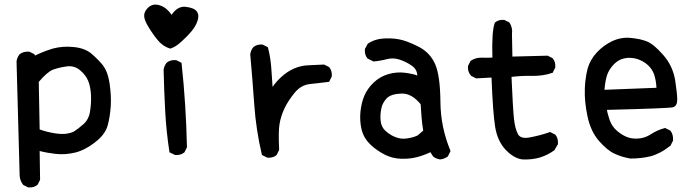

<svg xmlns="http://www.w3.org/2000/svg" viewBox="-20 -693 3040 844"><path d="M103 130.4 83.5 120.6 82 119.6 81.1 118.7Q68.4 102.1 66.4 80.6V80.1L52.7 -422.9V-423.3Q55.2 -440.9 65.9 -454.1L66.4 -454.6L66.9 -455.1Q84 -467.8 107.9 -465.8H108.9L109.9 -465.3L129.4 -455.6L131.3 -454.6L132.3 -452.1L133.8 -448.7Q147 -455.1 159.9 -460.7Q172.9 -466.3 186 -470.9Q199.2 -475.6 212.4 -479.5Q255.4 -491.2 303.7 -486.3Q328.1 -483.9 347.4 -476.8Q366.7 -469.7 380.9 -458Q389.6 -450.7 398.2 -442.6Q406.7 -434.6 414.8 -426Q422.9 -417.5 430.2 -408.7Q434.1 -403.8 437.7 -398.2Q441.4 -392.6 444.3 -386.5Q447.3 -380.4 450 -373.3Q452.6 -366.2 454.8 -358.6Q457 -351.1 458.7 -342.5Q460.4 -334 461.9 -325.2Q469.7 -270.5 466.8 -226.1Q463.9 -181.6 453.6 -142.6Q442.9 -102.1 398.4 -67.9Q355 -33.7 311 -22.5Q267.1 -11.7 223.6 -16.6Q185.5 -21 154.3 -29.3L156.2 95.7V97.2L155.8 98.1L146 117.7L145.5 119.1L144.5 119.6Q128.9 132.8 105 130.9H104ZM303.2 -113.8Q322.3 -125.5 346.7 -147Q370.6 -168 376 -204.1Q381.8 -241.7 379.9 -276.9Q377.9 -312 367.7 -337.4Q357.4 -362.8 332 -384.3Q307.6 -404.8 275.4 -401.4Q264.2 -399.9 253.7 -397.9Q243.2 -396 233.2 -393.3Q223.1 -390.6 213.9 -387.2Q187.5 -377 150.4 -333L154.3 -124Q187.5 -111.8 228 -106Q269.5 -99.6 303.2 -113.8Z M748.5 -12.2 728 -22 725.1 -23.4 724.6 -26.4Q710.9 -115.7 706.1 -205.8Q701.2 -295.9 699.2 -385.7V-386.2Q701.7 -403.8 712.4 -417L712.9 -417.5Q728.5 -430.7 753.4 -428.7H754.4L755.4 -428.2L774.9 -418.5L777.8 -417L778.3 -413.6Q788.1 -323.7 793.9 -231.9Q799.8 -140.1 801.8 -46.9V-45.4L801.3 -44.4L791.5 -24.9L791 -23.4L790 -22.9Q774.4 -9.8 750.5 -11.7H749.5ZM726.6 -480Q693.8 -490.2 671.4 -519Q665.5 -525.9 660.6 -532.7Q655.8 -539.6 650.9 -546.4Q646 -553.2 641.4 -560.3Q636.7 -567.4 632.8 -574.2Q615.2 -602.5 613.8 -621.1Q613.3 -627.9 615.2 -634.8Q617.2 -641.6 621.3 -647.9Q625.5 -654.3 632.3 -660.6Q639.2 -667 647.7 -670.2Q656.2 -673.3 665.8 -672.9Q675.3 -672.4 685.5 -668.5Q713.4 -658.7 734.4 -627.9Q761.2 -667 795.9 -663.1Q833.5 -658.7 845.2 -642.6Q856.9 -626 848.1 -601.1Q844.2 -589.4 837.9 -578.4Q831.5 -567.4 822.8 -556.6Q806.2 -536.1 778.8 -511.2Q765.1 -498.5 752.9 -490.7Q740.7 -482.9 730 -480L728.5 -479Z M1153.8 -0.5 1134.3 -10.3 1131.8 -11.7 1130.9 -14.2Q1118.2 -67.9 1109.9 -122.6Q1101.6 -177.2 1097.7 -232.9Q1089.8 -344.2 1080.1 -453.6V-454.1V-454.6Q1082.5 -472.2 1093.3 -485.4L1093.8 -485.8Q1109.4 -499 1133.3 -497.1H1134.3L1135.3 -496.6L1154.8 -486.8L1157.2 -485.4L1158.2 -482.9Q1164.1 -460 1167.7 -436.5Q1171.4 -413.1 1172.9 -389.2Q1175.3 -350.1 1178.2 -311Q1186.5 -323.2 1195.8 -333.7Q1205.1 -344.2 1215.8 -354Q1242.7 -378.9 1273.4 -392.1Q1304.2 -405.3 1337.9 -406.2Q1369.6 -407.2 1402.8 -409.2H1404.3L1405.8 -408.7L1425.3 -398.9L1426.8 -398.4L1427.2 -397.5Q1440.4 -381.8 1438.5 -357.9V-356.9L1438 -356L1428.2 -336.4L1426.8 -333.5L1423.8 -333Q1405.3 -330.6 1385.5 -328.4Q1365.7 -326.2 1343.8 -323.7Q1302.7 -319.8 1274.4 -284.2Q1245.1 -248 1230 -215.3Q1214.8 -182.6 1209 -149.4Q1203.1 -115.7 1207 -35.6V-33.7L1206.5 -32.7L1196.8 -13.2L1196.3 -11.7L1195.3 -11.2Q1187.5 -4.4 1177.5 -1.7Q1167.5 1 1155.8 0H1154.8Z M1914.6 7.8Q1897 5.4 1883.8 -5.4L1883.3 -5.9L1882.8 -6.8L1872.1 -23.9Q1840.8 -9.3 1812 -2Q1780.8 5.9 1743.7 4.9Q1705.6 3.9 1671.4 -13.2Q1654.3 -22 1638.4 -33Q1622.6 -43.9 1608.4 -57.6Q1578.6 -85.9 1569.3 -124.5Q1560.5 -162.6 1564.5 -201.7Q1568.4 -240.7 1581.5 -272Q1594.7 -303.2 1622.1 -329.6Q1649.4 -356 1687 -367.2Q1724.1 -377.9 1761.7 -373Q1771.5 -371.6 1781 -369.9Q1790.5 -368.2 1799.1 -366Q1807.6 -363.8 1814.9 -361.3Q1812.5 -388.7 1791.5 -403.3Q1766.1 -421.4 1735.8 -431.2Q1707 -440.4 1679.2 -432.6Q1671.9 -430.7 1664.6 -429.2Q1657.2 -427.7 1650.4 -426.5Q1643.6 -425.3 1636.7 -424.3Q1629.9 -423.3 1623.5 -422.9H1622.1L1620.6 -423.3L1597.2 -435.1L1595.7 -435.5L1595.2 -436.5Q1582 -452.1 1584 -476.1V-477.5L1584.5 -478.5L1596.2 -500L1597.2 -501L1598.6 -502Q1607.9 -508.3 1618.2 -512.7Q1628.4 -517.1 1639.6 -519.8Q1650.9 -522.5 1662.6 -523.4Q1697.8 -526.4 1731.9 -520.5Q1749.5 -517.6 1771 -509.5Q1792.5 -501.5 1817.9 -488.8Q1844.2 -475.6 1863 -456.1Q1881.8 -436.5 1893.1 -410.6Q1915 -359.9 1916 -245.1Q1916.5 -189 1927.5 -135.7Q1938.5 -82.5 1959.5 -31.7L1960.4 -29.3L1959.5 -26.9L1949.7 -7.3L1948.7 -5.9L1947.8 -4.9Q1933.1 5.9 1915.5 7.8H1915ZM1815.9 -97.7 1840.3 -118.7Q1835 -152.3 1833 -179.2Q1831.1 -206.5 1829.1 -234.9Q1789.6 -283.2 1745.1 -281.7Q1699.7 -280.3 1680.7 -261.7Q1671.4 -252 1665 -240.5Q1658.7 -229 1656.2 -215.8Q1650.4 -188 1653.3 -161.6Q1655.8 -136.2 1672.9 -119.1Q1679.2 -113.3 1686 -108.2Q1692.9 -103 1700.7 -98.6Q1708.5 -94.2 1717.3 -90.8Q1742.7 -80.1 1769.5 -84.5Q1796.4 -88.4 1815.9 -97.7Z M2275.9 7.8Q2239.3 3.4 2202.6 -34.7Q2184.6 -53.7 2172.9 -79.6Q2161.1 -105.5 2156.2 -137.7Q2146.5 -200.2 2140.6 -352.1L2074.7 -348.6H2072.8L2071.8 -349.1L2052.2 -358.9L2051.3 -359.4L2050.3 -360.4Q2042.5 -369.1 2039.3 -379.6Q2036.1 -390.1 2037.1 -401.9V-402.8L2037.6 -403.8L2047.4 -423.3L2048.3 -424.8L2049.3 -425.8Q2070.3 -440.4 2098.6 -439.5Q2122.1 -438.5 2144.5 -439.9Q2141.1 -555.7 2154.8 -591.8L2155.3 -593.3L2156.2 -594.2Q2164.1 -601.1 2174.1 -603.8Q2184.1 -606.4 2195.8 -605.5H2196.8L2197.8 -605L2217.3 -595.2L2218.8 -594.2L2219.7 -593.3Q2227.1 -582.5 2229.7 -569.8Q2232.4 -557.1 2230.5 -543.5L2232.4 -444.3L2385.7 -448.2H2387.2L2388.2 -447.8L2407.7 -438L2409.2 -437.5L2409.7 -436.5Q2422.9 -420.9 2420.9 -397V-396L2420.4 -395L2410.6 -375.5L2409.7 -373L2407.2 -372.6Q2386.2 -365.2 2363.5 -362.1Q2340.8 -358.9 2316.4 -359.4Q2272 -360.4 2228.5 -355Q2234.4 -217.3 2239.3 -171.4Q2241.7 -148.4 2246.3 -131.3Q2251 -114.3 2257.3 -102.5Q2269.5 -81.5 2308.6 -88.9Q2329.6 -92.8 2351.3 -98.4Q2373 -104 2395.5 -111.8L2397.9 -112.8L2399.9 -111.8L2419.4 -102.1L2420.9 -101.6L2421.4 -100.6Q2434.6 -85 2432.6 -60.1V-58.6L2431.6 -57.6L2418 -34.2L2417.5 -33.2L2416.5 -32.2Q2386.2 -10.3 2351.1 0Q2333.5 4.9 2314.7 6.8Q2295.9 8.8 2275.9 7.8Z M2751 3.9Q2714.8 -2 2682.1 -17.1Q2648.9 -32.2 2612.8 -73.7Q2576.7 -115.2 2562.5 -181.6Q2548.8 -246.6 2550.8 -300.8Q2551.3 -319.3 2553 -335.4Q2554.7 -351.6 2557.4 -366Q2560.1 -380.4 2563.5 -393.1Q2569.3 -412.6 2579.3 -429.9Q2589.4 -447.3 2604 -462.9Q2633.3 -494.1 2671.4 -512.2Q2710 -530.3 2752 -526.4Q2772.5 -524.4 2790.3 -520.8Q2808.1 -517.1 2822.8 -511.2Q2853 -500 2895.5 -451.2Q2917 -426.8 2929.9 -398.9Q2942.9 -371.1 2947.8 -340.8Q2957 -280.8 2957 -255.9Q2957 -227.1 2939 -221.7Q2923.8 -216.8 2647.9 -210Q2648.9 -203.1 2650.6 -196.8Q2652.3 -190.4 2654.1 -184.3Q2655.8 -178.2 2657.7 -172.6Q2659.7 -167 2661.6 -161.1Q2670.9 -137.2 2690.4 -119.6Q2710.4 -101.6 2733.4 -91.8Q2755.9 -82 2785.6 -84Q2815.4 -85.9 2841.3 -103Q2869.6 -121.6 2901.9 -129.9L2903.8 -130.4L2905.8 -129.4L2925.3 -119.6L2926.8 -118.7L2927.7 -117.7Q2940.4 -100.6 2938.5 -75.7V-74.7L2938 -73.7L2928.2 -54.2L2927.7 -52.7L2926.3 -52.2Q2903.8 -34.2 2881.8 -22.7Q2859.9 -11.2 2839.4 -5.9Q2798.3 3.9 2752 3.9H2751.5ZM2865.7 -307.1Q2864.7 -324.7 2862.1 -339.1Q2859.4 -353.5 2855.5 -365.2Q2851.1 -377.9 2844 -388.4Q2836.9 -398.9 2827.1 -407.7Q2807.6 -425.3 2779.8 -434.1Q2765.6 -438 2752 -438.7Q2738.3 -439.5 2724.6 -436.5Q2711.4 -434.1 2700 -427.2Q2688.5 -420.4 2678.2 -410.2Q2668 -399.4 2660.4 -387.5Q2652.8 -375.5 2648.4 -362.3Q2644.5 -350.1 2641.6 -334Q2638.7 -317.9 2637.2 -298.3Z"/></svg>

Font: NaikaiFont
Style: SemiBold
Weight: 600
Version: Version 1.89